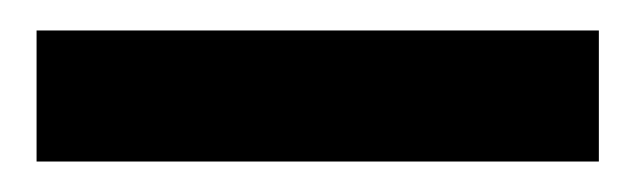

<svg xmlns="http://www.w3.org/2000/svg" viewBox="-20 -687 418 126"><path d="M4 -581V-667H373V-581Z"/></svg>

Font: DM Sans 36pt SemiBold
Style: Regular
Weight: 600
Designer: Colophon Foundry, Jonny Pinhorn
Foundry: Colophon Foundry
Version: Version 4.004;gftools[0.9.30]